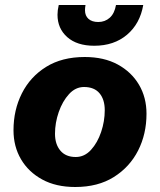

<svg xmlns="http://www.w3.org/2000/svg" viewBox="-20 -738 640 768"><path d="M281 10Q204 10 149 -20Q94 -50 64 -101Q34 -152 34 -217Q34 -298 67.5 -364.5Q101 -431 164.5 -470.5Q228 -510 319 -510Q396 -510 451 -480Q506 -450 536 -399Q566 -348 566 -283Q566 -202 532.5 -136Q499 -70 435.5 -30Q372 10 281 10ZM283 -110Q318 -110 344 -138.5Q370 -167 384.5 -210Q399 -253 399 -297Q399 -340 378 -365Q357 -390 316 -390Q282 -390 256 -361.5Q230 -333 215 -290Q200 -247 200 -203Q200 -161 221.5 -135.5Q243 -110 283 -110ZM553 -718Q540 -643 488 -599Q436 -555 357 -555Q288 -555 249 -589.5Q210 -624 210 -679Q210 -697 215 -718H322Q320 -706 320 -697Q320 -675 334 -662.5Q348 -650 373 -650Q400 -650 419 -667Q438 -684 444 -718Z"/></svg>

Font: Work Sans
Style: Bold Italic
Weight: 700
Italic angle: -13°
Designer: Wei Huang
Foundry: Wei Huang
Version: Version 2.010; ttfautohint (v1.8.3)